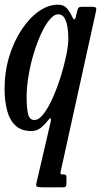

<svg xmlns="http://www.w3.org/2000/svg" viewBox="-22 -549 431 819"><path d="M-2.5 -169.5Q-2.5 -242.5 17.2 -307.5Q37 -372.5 70 -422.2Q103 -472 143.2 -500.5Q183.5 -529 225 -529Q250.5 -529 263.5 -513.5Q276.5 -498 284.5 -480.5Q295.5 -455 301 -476L308.5 -507Q311 -515 314.8 -517.5Q318.5 -520 328.5 -520H371.5Q383 -520 386.5 -516.2Q390 -512.5 388 -503.5L237.5 179.5Q235.5 188 236.2 191.5Q237 195 244.5 195H250.5Q256 195 258.8 197.5Q261.5 200 261.5 209V229Q261.5 241.5 259.2 245.8Q257 250 244.5 250H158.5Q141.5 250 136 247.5Q130.5 245 133 234L194 -29Q197 -42 193.8 -44Q190.5 -46 182 -34.5Q172.5 -21.5 154.5 -5.8Q136.5 10 112 10Q68.5 10 43.5 -14Q18.5 -38 8 -78.8Q-2.5 -119.5 -2.5 -169.5ZM269.5 -385Q269.5 -409.5 265.8 -433.2Q262 -457 252.8 -472.5Q243.5 -488 226.5 -488Q208.5 -488 189.8 -465.5Q171 -443 153.5 -405.2Q136 -367.5 122 -321.2Q108 -275 99.8 -226.5Q91.5 -178 91.5 -135Q91.5 -90.5 97.5 -63.8Q103.5 -37 124.5 -37Q144 -37 164.2 -63.5Q184.5 -90 203.2 -132.2Q222 -174.5 237 -222.2Q252 -270 260.8 -313.5Q269.5 -357 269.5 -385Z"/></svg>

Font: Besley* Condensed
Style: Italic
Weight: 400
Width: 3
Italic angle: -13°
Designer: Owen Earl
Foundry: indestructible type*
Version: Version 3.000; ttfautohint (v1.8.3)